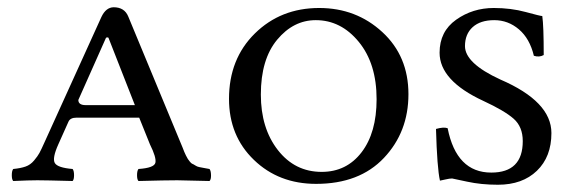

<svg xmlns="http://www.w3.org/2000/svg" viewBox="-20 -492 1562 524"><path d="M102.1 -105 256.8 -445.8Q269 -471.7 290 -472.2Q319.8 -472.2 330.1 -446.8L472.2 -104Q474.1 -100.1 478 -90.1Q481.9 -80.1 482.9 -77.6Q483.9 -75.2 487.5 -67.6Q491.2 -60.1 492.7 -58.1Q494.1 -56.2 498 -51Q502 -45.9 504.9 -44.9Q507.8 -43.9 512.9 -40.5Q518.1 -37.1 523.4 -36.1Q528.8 -35.2 535.9 -33.7Q543 -32.2 551.8 -30.8Q555.7 -25.9 555.9 -13.9Q556.2 -2 551.8 2Q477.5 0 463.9 0Q431.6 0 357.9 2Q354 -2 354 -13.9Q354 -25.9 357.9 -30.8Q400.9 -33.7 404.1 -47.9Q407.2 -62 389.2 -98.1L359.9 -170.9H189Q171.9 -170.9 167 -160.2L139.2 -98.1Q122.1 -60.1 129.6 -47.1Q137.2 -34.2 178.2 -30.8Q182.1 -25.9 182.1 -13.9Q182.1 -2 178.2 2Q104 0 82 0Q60.1 0 16.1 2Q12.2 -2 12.2 -13.9Q12.2 -25.9 16.1 -30.8Q36.1 -32.7 49.6 -37.4Q63 -42 73 -54Q83 -65.9 87.6 -74.5Q92.3 -83 102.1 -105ZM348.1 -205.1 275.9 -389.2Q271 -391.1 269 -388.2L193.8 -219.2Q193.8 -205.1 213.9 -205.1Z M841.8 -437Q780.8 -437 736.3 -383.5Q691.9 -330.1 691.9 -233.9Q691.9 -142.1 738.3 -82.5Q784.7 -22.9 857.9 -22.9Q925.8 -22.9 966.8 -76.4Q1007.8 -129.9 1007.8 -221.2Q1007.8 -318.4 959.2 -377.7Q910.6 -437 841.8 -437ZM1094.7 -234.9Q1094.7 -131.8 1027.8 -61Q960.9 9.8 842.8 9.8Q740.7 9.8 672.9 -55.7Q605 -121.1 605 -222.2Q605 -331.1 675.5 -400.6Q746.1 -470.2 851.1 -470.2Q952.1 -470.2 1023.4 -404.5Q1094.7 -338.9 1094.7 -234.9Z M1460 -448.2Q1463.9 -421.4 1463.9 -341.8Q1451.7 -335 1437 -339.8Q1425.8 -386.7 1396.2 -411.9Q1366.7 -437 1328.9 -437Q1291 -437 1270 -418Q1249 -398.9 1249 -366.2Q1249 -319.3 1345.7 -274.9Q1484.9 -214.8 1484.9 -128.9Q1484.9 -64 1445.3 -25.9Q1405.8 12.2 1338.9 12.2Q1293 12.2 1254.4 3.7Q1215.8 -4.9 1213.9 -4.9Q1207 -4.9 1196.5 -2.4Q1186 0 1180.7 1Q1172.9 -33.2 1169.9 -140.1Q1190.9 -146 1201.7 -142.1Q1225.6 -21 1320.8 -21Q1406.7 -21 1406.7 -106.9Q1406.7 -146 1381.8 -168Q1356.9 -189.9 1298.8 -216.8Q1179.7 -272 1179.7 -348.1Q1179.7 -406.2 1224.9 -438.2Q1270 -470.2 1327.6 -470.2Q1374.5 -470.2 1414.8 -459.2Q1455.1 -448.2 1460 -448.2Z"/></svg>

Font: Linux Libertine Capitals
Style: Small Caps
Weight: 400
Designer: Philipp H. Poll
Foundry: Philipp H. Poll
Version: Version 5.1.3